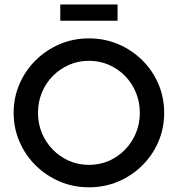

<svg xmlns="http://www.w3.org/2000/svg" viewBox="-20 -805 776 838"><path d="M368.1 12.5Q300 12.5 240.6 -12.8Q181.2 -38.2 136.1 -82.6Q91 -127.1 65.3 -186.1Q39.6 -245.1 39.6 -312.5Q39.6 -379.9 65.3 -438.9Q91 -497.9 136.1 -542.4Q181.2 -586.8 240.6 -612.2Q300 -637.5 368.1 -637.5Q436.8 -637.5 496.2 -612.2Q555.6 -586.8 600.7 -542.4Q645.8 -497.9 671.2 -438.9Q696.5 -379.9 696.5 -312.5Q696.5 -245.1 671.2 -186.1Q645.8 -127.1 600.7 -82.6Q555.6 -38.2 496.2 -12.8Q436.8 12.5 368.1 12.5ZM368.1 -85.4Q415.3 -85.4 455.6 -103.1Q495.8 -120.8 526 -152.1Q556.2 -183.3 573.3 -224.3Q590.3 -265.3 590.3 -312.5Q590.3 -359.7 573.3 -401Q556.2 -442.4 526 -473.3Q495.8 -504.2 455.6 -521.9Q415.3 -539.6 368.1 -539.6Q321.5 -539.6 281.2 -521.9Q241 -504.2 210.4 -473.3Q179.9 -442.4 162.8 -401Q145.8 -359.7 145.8 -312.5Q145.8 -265.3 162.8 -224.3Q179.9 -183.3 210.4 -152.1Q241 -120.8 281.2 -103.1Q321.5 -85.4 368.1 -85.4ZM243.1 -714.6V-785.4H493.1V-714.6Z"/></svg>

Font: Afacad Flux Medium
Style: Regular
Weight: 500
Designer: Kristian Moeller
Foundry: Dicotype
Version: Version 1.100